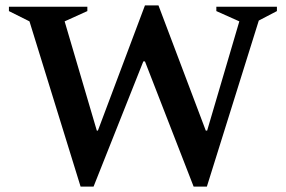

<svg xmlns="http://www.w3.org/2000/svg" viewBox="-20 -685 1057 710"><path d="M278 5 89 -606 13 -644V-660H303V-644L219 -606L338 -202H342L516 -665H566L741 -202H746L865 -606L780 -644V-660H1004V-644L937 -609L745 5H696L516 -458H510L326 5Z"/></svg>

Font: Spectral SemiBold
Style: Regular
Weight: 600
Designer: Jean-Baptiste Levee
Foundry: Production Type
Version: Version 2.001